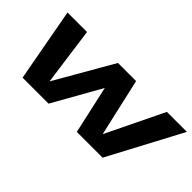

<svg xmlns="http://www.w3.org/2000/svg" viewBox="-34 -1015 1444 1444"><g transform="rotate(45 688.0 -293.0)"><path d="M200 0H476.5L692 -382.5L777 0H1051L1362 -585.5H1149.5L927 -127H926L822 -585.5H629L364 -125H363L300 -585.5H92.5Z"/></g></svg>

Font: Anybody ExtraExpanded
Style: Bold Italic
Weight: 700
Width: 8
Italic angle: -10°
Version: Version 1.113;gftools[0.9.25]